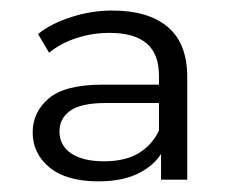

<svg xmlns="http://www.w3.org/2000/svg" viewBox="-20 -766 441 359"><path d="M281.1 -430V-498.1L277.3 -509.2V-623.9Q277.3 -665.3 254.1 -684.9Q230.9 -704.5 185 -704.5Q152 -704.5 122.3 -694.6Q92.7 -684.7 71.8 -667.4L51.1 -702.4Q76.2 -722.4 113.8 -734.3Q151.4 -746.3 189.6 -746.3Q257.6 -746.3 293.9 -715.4Q330.1 -684.6 330.1 -622.2V-430ZM164.2 -426.9Q104.2 -426.9 72.6 -452.9Q41.1 -478.9 41.1 -518.4Q41.1 -556.4 71.2 -582Q101.3 -607.7 171.7 -607.7H287V-573.4H177.9Q131.4 -573.4 111.3 -558.9Q91.2 -544.5 91.2 -520.6Q91.2 -493.8 113.2 -479.1Q135.2 -464.4 174.5 -464.4Q213.6 -464.4 238.9 -479.4Q264.1 -494.4 277.3 -521.9L287.1 -489.8Q275.8 -462.4 244.3 -444.7Q212.8 -426.9 164.2 -426.9Z"/></svg>

Font: Montserrat Alternates Thin
Style: Regular
Weight: 100
Designer: Julieta Ulanovsky
Foundry: Julieta Ulanovsky
Version: Version 9.000